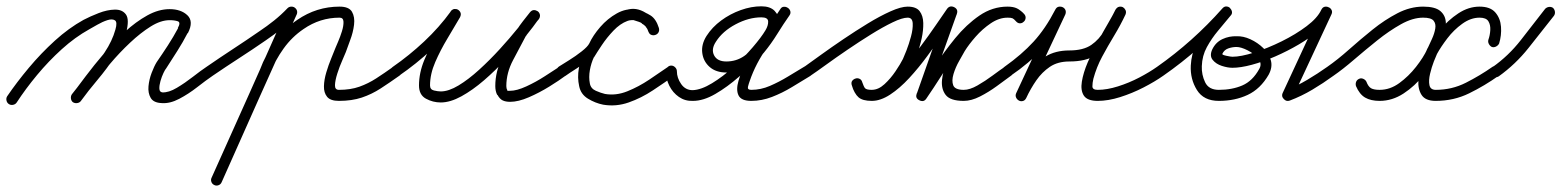

<svg xmlns="http://www.w3.org/2000/svg" viewBox="-38 -303 4952 609"><path d="M-10 27Q-16 23 -17.5 15.5Q-19 8 -15 2Q15 -42 53.5 -88Q92 -134 136 -174Q180 -214 227 -240Q248 -251 275 -261.5Q302 -272 326 -272.5Q350 -273 361.5 -257Q373 -241 362 -199Q351 -161 326 -123Q301 -85 271.5 -50Q242 -15 218 18Q214 23 206.5 24Q199 25 193 21Q188 17 187 9.5Q186 2 190 -4Q213 -34 241.5 -67.5Q270 -101 294 -137Q318 -173 328 -209Q335 -233 326.5 -238.5Q318 -244 302.5 -239Q287 -234 270.5 -224.5Q254 -215 245 -210Q200 -185 158 -147Q116 -109 79.5 -65Q43 -21 15 22Q11 28 3.5 29.5Q-4 31 -10 27ZM194 21Q188 17 187 9.5Q186 2 190 -3Q208 -27 234 -61.5Q260 -96 291.5 -133Q323 -170 358 -202Q393 -234 429 -254Q465 -274 500 -274Q536 -274 556.5 -254.5Q577 -235 558 -198Q558 -198 558 -198Q558 -198 557 -198Q557 -198 557 -198Q557 -198 557 -198Q542 -169 524.5 -141.5Q507 -114 489 -86Q486 -83 480.5 -71.5Q475 -60 471 -46Q467 -32 467.5 -21.5Q468 -11 477 -10Q497 -9 523 -24.5Q549 -40 574 -59.5Q599 -79 617 -91Q623 -95 630 -94Q637 -93 641 -87Q645 -81 644 -74Q643 -67 637 -63Q615 -48 587.5 -26.5Q560 -5 530.5 10.5Q501 26 475 24Q449 23 440 7.5Q431 -8 433 -29.5Q435 -51 443 -72Q451 -93 459 -106Q477 -132 494.5 -159Q512 -186 527 -214Q527 -214 527 -214Q527 -214 527 -214Q526 -214 526 -214Q526 -214 526 -214Q536 -232 526 -235.5Q516 -239 500 -239Q472 -239 440 -219Q408 -199 374.5 -167.5Q341 -136 311 -100.5Q281 -65 256.5 -33.5Q232 -2 218 17Q214 23 206.5 24Q199 25 194 21Z M617 -91Q659 -120 701 -147.5Q743 -175 785 -204Q809 -220 831.5 -238Q854 -256 874 -277Q879 -282 886.5 -282Q894 -282 899 -277Q904 -272 904.5 -265Q905 -258 900 -252Q878 -230 854 -211Q830 -192 805 -175Q763 -146 720.5 -118.5Q678 -91 637 -63Q631 -58 624 -59.5Q617 -61 613 -67Q608 -73 609.5 -80Q611 -87 617 -91ZM894 -280Q901 -277 903.5 -270.5Q906 -264 903 -257Q843 -124 783.5 9Q724 142 665 275Q662 282 655 284.5Q648 287 642 284Q635 281 632.5 274Q630 267 633 261Q693 128 752.5 -5.5Q812 -139 871 -272Q874 -278 881 -280.5Q888 -283 894 -280ZM797 -61Q790 -63 787 -70Q784 -77 787 -83Q804 -129 834 -170.5Q864 -212 905 -240Q966 -282 1039 -282Q1069 -282 1078.5 -265.5Q1088 -249 1085 -224.5Q1082 -200 1073 -176.5Q1064 -153 1059 -138Q1056 -130 1047.5 -111Q1039 -92 1032 -70Q1025 -48 1024.5 -33Q1024 -18 1037 -18Q1074 -18 1102 -28Q1130 -38 1155.5 -54.5Q1181 -71 1209 -91Q1215 -95 1222 -94Q1229 -93 1233 -87Q1237 -81 1236 -74Q1235 -67 1229 -63Q1198 -41 1169.5 -22.5Q1141 -4 1109.5 6.5Q1078 17 1037 17Q1010 17 999.5 4Q989 -9 989.5 -29.5Q990 -50 997 -73.5Q1004 -97 1012.5 -117.5Q1021 -138 1026 -151Q1028 -156 1034.5 -171Q1041 -186 1046.5 -203.5Q1052 -221 1051.5 -234Q1051 -247 1039 -247Q977 -247 925 -211Q888 -186 861.5 -149Q835 -112 819 -71Q817 -64 810 -61Q803 -58 797 -61Z M1204 -67Q1199 -73 1200.5 -80Q1202 -87 1208 -91Q1260 -127 1307.5 -171.5Q1355 -216 1392 -267Q1397 -274 1403.5 -274.5Q1410 -275 1415 -272Q1421 -268 1423 -262Q1425 -256 1421 -248Q1403 -217 1381 -180.5Q1359 -144 1342.5 -106Q1326 -68 1326 -32Q1326 -19 1338.5 -16Q1351 -13 1360 -13Q1385 -13 1416.5 -32Q1448 -51 1482 -82Q1516 -113 1547.5 -147.5Q1579 -182 1604 -213Q1629 -244 1643 -263Q1648 -270 1655 -270Q1662 -270 1667 -266Q1672 -262 1674 -255.5Q1676 -249 1671 -242Q1660 -229 1649 -216Q1638 -203 1630 -188Q1630 -188 1630 -188Q1630 -188 1630 -189Q1630 -189 1630 -189Q1630 -189 1630 -189Q1611 -153 1589.5 -112.5Q1568 -72 1568 -30Q1568 -22 1571 -18Q1571 -18 1570.5 -18Q1570 -18 1570 -18Q1570 -18 1570 -18Q1570 -18 1570 -18Q1573 -14 1572.5 -14.5Q1572 -15 1580 -15Q1601 -15 1631.5 -29Q1662 -43 1690.5 -61.5Q1719 -80 1736 -91Q1742 -95 1749 -94Q1756 -93 1760 -87Q1764 -81 1763 -74Q1762 -67 1756 -63Q1736 -48 1704.5 -28.5Q1673 -9 1639.5 5.5Q1606 20 1580 20Q1566 20 1556.5 15.5Q1547 11 1540 -2Q1540 -2 1540 -2Q1540 -2 1540 -2Q1540 -2 1539.5 -2Q1539 -2 1539 -2Q1533 -14 1533 -30Q1533 -77 1555.5 -121Q1578 -165 1600 -205Q1600 -205 1600 -205Q1600 -205 1600 -205Q1600 -206 1600 -206Q1600 -206 1600 -206Q1609 -221 1620.5 -235.5Q1632 -250 1643 -264Q1649 -271 1655.5 -271Q1662 -271 1668 -267Q1673 -263 1674.5 -256.5Q1676 -250 1671 -243Q1655 -220 1628 -186.5Q1601 -153 1567.5 -116.5Q1534 -80 1497.5 -48.5Q1461 -17 1425.5 2.5Q1390 22 1360 22Q1335 22 1313 10Q1291 -2 1291 -32Q1291 -72 1308 -113Q1325 -154 1348 -192.5Q1371 -231 1391 -266Q1395 -273 1402 -273.5Q1409 -274 1414 -270Q1420 -267 1422.5 -260.5Q1425 -254 1420 -247Q1382 -193 1332 -146.5Q1282 -100 1228 -63Q1222 -58 1215 -59.5Q1208 -61 1204 -67Z M1730 -67Q1726 -74 1727.5 -81Q1729 -88 1735 -92Q1746 -99 1767 -112Q1788 -125 1807 -140Q1826 -155 1831 -165Q1843 -191 1866 -217.5Q1889 -244 1918.5 -260.5Q1948 -277 1979 -273Q1979 -273 1980 -273Q1982 -273 1982 -273Q2008 -265 2025.5 -254Q2043 -243 2052 -214Q2054 -206 2050.5 -200Q2047 -194 2040 -192Q2034 -190 2027.5 -192.5Q2021 -195 2019 -203Q2015 -213 2010 -218Q2010 -218 2010 -218Q2010 -218 2010 -218Q2010 -218 2010.5 -218Q2011 -218 2011 -218Q2008 -221 2005 -223.5Q2002 -226 1998 -228Q1998 -228 1998 -228.5Q1998 -229 1998 -229Q1998 -229 1998 -229Q1998 -229 1998 -229Q1975 -245 1952 -236.5Q1929 -228 1908 -206Q1887 -184 1871 -160Q1855 -136 1846 -121Q1846 -121 1846 -121Q1846 -121 1846 -121Q1846 -122 1846 -122Q1846 -122 1846 -122Q1837 -103 1833 -80.5Q1829 -58 1833 -38Q1836 -22 1852 -15Q1868 -8 1881 -5Q1881 -5 1881 -5Q1881 -5 1881 -5Q1881 -5 1881 -5Q1881 -5 1881 -5Q1916 1 1952 -13.5Q1988 -28 2021.5 -50.5Q2055 -73 2081 -91Q2087 -95 2094 -94Q2101 -93 2105 -87Q2109 -81 2108 -74Q2107 -67 2101 -63Q2070 -41 2033 -16.5Q1996 8 1956 22Q1916 36 1875 29Q1875 29 1875 29Q1875 29 1875 29Q1875 29 1875 29Q1875 29 1875 29Q1850 24 1827 10Q1804 -4 1799 -30Q1793 -57 1798 -86Q1803 -115 1816 -138Q1816 -138 1816 -138Q1816 -138 1816 -139Q1816 -139 1816 -139Q1816 -139 1816 -139Q1829 -162 1850.5 -191.5Q1872 -221 1899 -244Q1926 -267 1956.5 -273.5Q1987 -280 2018 -257Q2018 -257 2018 -257Q2018 -257 2018 -257Q2018 -257 2018 -257.5Q2018 -258 2018 -258Q2023 -254 2027 -250.5Q2031 -247 2035 -242Q2035 -242 2035.5 -242Q2036 -242 2036 -242Q2036 -242 2036 -242Q2036 -242 2036 -242Q2046 -231 2051 -215Q2054 -207 2050 -201Q2046 -195 2040 -193Q2034 -191 2027.5 -193.5Q2021 -196 2018 -204Q2012 -224 2000.5 -229Q1989 -234 1972 -239Q1972 -239 1974 -239Q1975 -239 1975 -239Q1952 -241 1929.5 -227Q1907 -213 1889 -191.5Q1871 -170 1863 -151Q1856 -135 1835.5 -118Q1815 -101 1792 -86.5Q1769 -72 1755 -62Q1748 -58 1741 -59.5Q1734 -61 1730 -67Z M2109 -77Q2109 -56 2122.5 -36.5Q2136 -17 2159 -17Q2186 -18 2220.5 -39Q2255 -60 2288.5 -90.5Q2322 -121 2349.5 -153Q2377 -185 2390 -207Q2399 -222 2398.5 -235Q2398 -248 2377 -248Q2337 -248 2295.5 -226Q2254 -204 2233 -171Q2217 -147 2227 -127.5Q2237 -108 2266 -108Q2297 -108 2322 -125Q2347 -142 2367 -168Q2387 -194 2404 -222.5Q2421 -251 2437 -274Q2442 -281 2448.5 -281.5Q2455 -282 2461 -278Q2466 -275 2468.5 -268.5Q2471 -262 2466 -254Q2433 -205 2396 -153.5Q2359 -102 2340 -46Q2337 -38 2334.5 -28Q2332 -18 2345 -18Q2375 -18 2404 -30.5Q2433 -43 2461 -60Q2489 -77 2514 -92Q2520 -96 2527 -94Q2534 -92 2538 -86Q2542 -80 2540 -73Q2538 -66 2532 -62Q2504 -45 2473.5 -26.5Q2443 -8 2410.5 4.5Q2378 17 2345 17Q2313 17 2304.5 -0.5Q2296 -18 2304.5 -47Q2313 -76 2331 -110Q2349 -144 2370.5 -177Q2392 -210 2410.5 -235.5Q2429 -261 2437 -274Q2441 -281 2448 -281.5Q2455 -282 2461 -278Q2466 -275 2468.5 -268Q2471 -261 2466 -254Q2447 -227 2427.5 -195.5Q2408 -164 2385 -136Q2362 -108 2333 -90.5Q2304 -73 2266 -73Q2233 -73 2213 -90.5Q2193 -108 2189.5 -135Q2186 -162 2203 -189Q2221 -217 2249.5 -238Q2278 -259 2311.5 -271Q2345 -283 2377 -283Q2405 -283 2419 -268.5Q2433 -254 2433 -232.5Q2433 -211 2420 -189Q2404 -162 2374 -127.5Q2344 -93 2306.5 -60Q2269 -27 2231 -5Q2193 17 2160 17Q2135 18 2115.5 4.5Q2096 -9 2085 -31Q2074 -53 2074 -77Q2074 -84 2079 -89.5Q2084 -95 2091 -95Q2098 -95 2103.5 -89.5Q2109 -84 2109 -77Z M2509 -67Q2504 -73 2505.5 -80Q2507 -87 2513 -91Q2534 -106 2566.5 -129.5Q2599 -153 2637.5 -179Q2676 -205 2714.5 -228.5Q2753 -252 2786.5 -267Q2820 -282 2841 -282Q2868 -282 2879 -267.5Q2890 -253 2890.5 -230Q2891 -207 2885.5 -181.5Q2880 -156 2871.5 -134Q2863 -112 2857 -100Q2845 -77 2826 -49.5Q2807 -22 2781.5 -2.5Q2756 17 2727 17Q2700 17 2685.5 5Q2671 -7 2664 -32Q2661 -41 2665 -46.5Q2669 -52 2676 -54Q2682 -56 2688.5 -53Q2695 -50 2697 -42Q2702 -28 2705.5 -23Q2709 -18 2727 -18Q2748 -18 2774.5 -38Q2801 -58 2828.5 -89.5Q2856 -121 2882.5 -156.5Q2909 -192 2930.5 -223.5Q2952 -255 2966 -275Q2975 -287 2989 -280Q3002 -273 2997 -259Q2973 -192 2949.5 -126Q2926 -60 2902 6Q2900 13 2893 14Q2886 15 2880 11Q2874 8 2870.5 2Q2867 -4 2872 -10Q2896 -46 2926 -92Q2956 -138 2991.5 -181.5Q3027 -225 3068.5 -253.5Q3110 -282 3158 -282Q3176 -282 3187.5 -276.5Q3199 -271 3210 -258Q3216 -252 3215 -245Q3214 -238 3209 -234Q3204 -230 3197 -229.5Q3190 -229 3184 -236Q3178 -243 3173.5 -245Q3169 -247 3158 -247Q3131 -247 3104.5 -229Q3078 -211 3056.5 -186.5Q3035 -162 3022 -141Q3016 -130 3004.5 -110Q2993 -90 2986.5 -68.5Q2980 -47 2985.5 -32.5Q2991 -18 3019 -18Q3038 -18 3062.5 -32Q3087 -46 3110.5 -63.5Q3134 -81 3149 -91Q3155 -95 3162 -94Q3169 -93 3173 -87Q3177 -81 3176 -74Q3175 -67 3169 -63Q3150 -49 3124 -30Q3098 -11 3070.5 3Q3043 17 3019 17Q2976 17 2961.5 -2Q2947 -21 2950 -50Q2953 -79 2966.5 -108.5Q2980 -138 2993 -159Q3009 -186 3035 -214.5Q3061 -243 3092.5 -262.5Q3124 -282 3158 -282Q3190 -282 3211 -258Q3216 -252 3215 -245Q3214 -238 3209 -234Q3204 -229 3197 -229Q3190 -229 3184 -236Q3178 -243 3173.5 -245Q3169 -247 3159 -247Q3117 -247 3079.5 -219.5Q3042 -192 3009.5 -150Q2977 -108 2949.5 -65Q2922 -22 2900 10Q2892 22 2878 15Q2864 8 2870 -6Q2893 -72 2916.5 -138Q2940 -204 2964 -270Q2967 -277 2973.5 -278Q2980 -279 2986 -275Q2992 -272 2995.5 -266Q2999 -260 2995 -254Q2978 -231 2954.5 -197Q2931 -163 2903.5 -125.5Q2876 -88 2846 -55.5Q2816 -23 2785.5 -3Q2755 17 2727 17Q2698 17 2685 5.5Q2672 -6 2664 -32Q2661 -40 2665 -46Q2669 -52 2676 -53Q2682 -55 2688.5 -52.5Q2695 -50 2697 -42Q2701 -28 2706 -23Q2711 -18 2727 -18Q2748 -18 2767.5 -36Q2787 -54 2802.5 -77Q2818 -100 2826 -116Q2829 -122 2837 -142.5Q2845 -163 2851.5 -187Q2858 -211 2857 -229Q2856 -247 2841 -247Q2824 -247 2793 -232Q2762 -217 2725 -194Q2688 -171 2650.5 -145.5Q2613 -120 2582 -97.5Q2551 -75 2533 -63Q2527 -58 2520 -59.5Q2513 -61 2509 -67Z M3144 -67Q3139 -73 3140.5 -80Q3142 -87 3148 -91Q3203 -130 3240.5 -171Q3278 -212 3309 -272Q3313 -280 3320 -281.5Q3327 -283 3333 -280Q3339 -277 3341.5 -271Q3344 -265 3341 -257Q3310 -191 3279 -125Q3248 -59 3217 7Q3213 15 3206.5 16.5Q3200 18 3194 15Q3188 13 3185 6.5Q3182 0 3186 -8Q3203 -43 3225 -74Q3247 -105 3278.5 -124Q3310 -143 3354 -143Q3398 -143 3423.5 -160.5Q3449 -178 3465.5 -207.5Q3482 -237 3501 -273Q3505 -280 3511.5 -281.5Q3518 -283 3524 -280Q3529 -277 3532 -271Q3535 -265 3532 -257Q3516 -223 3496 -190Q3476 -157 3458 -123.5Q3440 -90 3430 -53Q3427 -40 3427 -29Q3427 -18 3444 -18Q3473 -18 3508 -29Q3543 -40 3575.5 -57Q3608 -74 3632 -91Q3638 -95 3645 -94Q3652 -93 3656 -87Q3660 -81 3659 -74Q3658 -67 3652 -63Q3625 -44 3589 -25.5Q3553 -7 3515 5Q3477 17 3444 17Q3411 17 3400 0.5Q3389 -16 3393.5 -44Q3398 -72 3412 -105Q3426 -138 3444 -171Q3462 -204 3477.5 -230.5Q3493 -257 3500 -272Q3504 -279 3510.5 -280.5Q3517 -282 3523 -279Q3529 -276 3532 -270Q3535 -264 3531 -256Q3509 -215 3488.5 -181Q3468 -147 3437 -127.5Q3406 -108 3354 -108Q3317 -108 3292 -91Q3267 -74 3249 -48Q3231 -22 3217 8Q3213 16 3206 17.5Q3199 19 3194 16Q3188 13 3185 6.5Q3182 0 3185 -7Q3216 -74 3247 -140Q3278 -206 3309 -272Q3313 -280 3319.5 -281.5Q3326 -283 3332 -280Q3338 -277 3341 -270.5Q3344 -264 3341 -257Q3308 -192 3267.5 -147.5Q3227 -103 3168 -63Q3162 -58 3155 -59.5Q3148 -61 3144 -67Z M3628 -67Q3623 -73 3624.5 -80Q3626 -87 3632 -91Q3689 -131 3741 -177.5Q3793 -224 3839 -276Q3845 -283 3852 -282.5Q3859 -282 3863 -278Q3868 -273 3869.5 -266.5Q3871 -260 3865 -253Q3846 -230 3825.5 -205.5Q3805 -181 3790 -153.5Q3775 -126 3774 -93Q3773 -66 3784.5 -42Q3796 -18 3828 -18Q3870 -18 3902.5 -32Q3935 -46 3956 -84Q3966 -101 3953 -117Q3940 -133 3919 -143.5Q3898 -154 3884 -154Q3884 -154 3884 -154Q3884 -154 3884 -154Q3884 -154 3884 -154Q3884 -154 3884 -154Q3871 -154 3858 -149.5Q3845 -145 3839 -132Q3838 -129 3852 -126Q3866 -123 3871 -123Q3898 -123 3940.5 -136.5Q3983 -150 4027.5 -172Q4072 -194 4106.5 -220Q4141 -246 4153 -272Q4157 -280 4163.5 -281.5Q4170 -283 4176 -280Q4182 -278 4185.5 -271.5Q4189 -265 4185 -257Q4154 -191 4123.5 -125Q4093 -59 4062 7Q4060 12 4054 10Q4048 8 4043 3Q4039 -3 4037 -8.5Q4035 -14 4040 -16Q4075 -30 4108 -49.5Q4141 -69 4172 -91Q4178 -95 4185 -94Q4192 -93 4196 -87Q4200 -81 4199 -74Q4198 -67 4192 -63Q4159 -39 4124.5 -18.5Q4090 2 4053 16Q4042 20 4034 11Q4026 3 4030 -7Q4061 -73 4091.5 -139.5Q4122 -206 4153 -272Q4157 -280 4163.5 -281.5Q4170 -283 4176 -280Q4182 -278 4185.5 -271.5Q4189 -265 4185 -257Q4173 -232 4146 -208Q4119 -184 4082.5 -162.5Q4046 -141 4007 -124Q3968 -107 3932.5 -97.5Q3897 -88 3871 -88Q3856 -88 3837.5 -94Q3819 -100 3808.5 -113Q3798 -126 3807 -146Q3818 -169 3839.5 -179Q3861 -189 3885 -188Q3885 -188 3884.5 -188Q3884 -188 3884 -188Q3884 -188 3884 -188Q3884 -188 3884 -188Q3905 -189 3928 -178.5Q3951 -168 3969 -150.5Q3987 -133 3993 -111.5Q3999 -90 3986 -66Q3960 -21 3919.5 -2Q3879 17 3828 17Q3780 17 3758.5 -17.5Q3737 -52 3739 -95Q3741 -132 3756 -163Q3771 -194 3793.5 -221.5Q3816 -249 3839 -276Q3844 -282 3851 -282Q3858 -282 3863 -277Q3868 -273 3869.5 -266Q3871 -259 3865 -253Q3818 -199 3764.5 -151.5Q3711 -104 3652 -63Q3646 -58 3639 -59.5Q3632 -61 3628 -67Z M4168 -67Q4163 -73 4164.5 -80Q4166 -87 4172 -91Q4205 -114 4241 -146Q4277 -178 4315.5 -209Q4354 -240 4394.5 -261Q4435 -282 4476 -282Q4514 -282 4530.5 -268Q4547 -254 4548 -231.5Q4549 -209 4540 -182.5Q4531 -156 4520 -133Q4505 -100 4477.5 -65Q4450 -30 4414 -6.5Q4378 17 4338 17Q4310 17 4292 6.5Q4274 -4 4263 -30Q4261 -37 4263.5 -43.5Q4266 -50 4273 -53Q4279 -56 4286 -53Q4293 -50 4296 -44Q4302 -28 4311 -23Q4320 -18 4338 -18Q4371 -18 4400.5 -39.5Q4430 -61 4453.5 -91Q4477 -121 4489 -147Q4496 -162 4504 -179.5Q4512 -197 4514.5 -212.5Q4517 -228 4509 -237.5Q4501 -247 4476 -247Q4443 -247 4405.5 -226Q4368 -205 4330 -174.5Q4292 -144 4256.5 -113.5Q4221 -83 4192 -63Q4186 -58 4179 -59.5Q4172 -61 4168 -67ZM4694 -154Q4688 -157 4684.5 -163.5Q4681 -170 4683 -177Q4688 -191 4689 -207.5Q4690 -224 4683 -235.5Q4676 -247 4655 -247Q4627 -247 4600 -227.5Q4573 -208 4552.5 -181Q4532 -154 4520 -132Q4517 -126 4510 -108Q4503 -90 4498 -69Q4493 -48 4496 -33Q4499 -18 4516 -18Q4567 -18 4611.5 -40.5Q4656 -63 4696 -91Q4702 -95 4709 -94Q4716 -93 4720 -87Q4724 -81 4723 -74Q4722 -67 4716 -63Q4671 -31 4622 -7Q4573 17 4516 17Q4483 17 4471 -2Q4459 -21 4461 -49Q4463 -77 4472 -104.5Q4481 -132 4489 -148Q4504 -177 4529.5 -208Q4555 -239 4587.5 -260.5Q4620 -282 4655 -282Q4689 -282 4705 -263.5Q4721 -245 4723 -218Q4725 -191 4717 -165Q4714 -159 4707.5 -155.5Q4701 -152 4694 -154Z M4692 -66Q4688 -71 4689 -78.5Q4690 -86 4696 -90Q4747 -126 4786 -176Q4825 -226 4863 -275Q4868 -280 4875 -281Q4882 -282 4888 -278Q4893 -273 4894 -266Q4895 -259 4891 -253Q4851 -202 4810 -150.5Q4769 -99 4716 -61Q4710 -57 4703 -58.5Q4696 -60 4692 -66Z"/></svg>

Font: FRB American Cursive Guidelines Arrows
Style: Italic
Weight: 400
Italic angle: -25°
Version: Version 2.0;Modular Font Editor K font №1